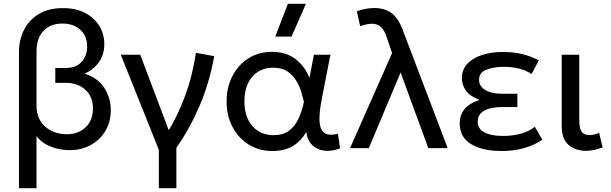

<svg xmlns="http://www.w3.org/2000/svg" viewBox="-20 -777 3206 1007"><path d="M79.5 210V-503.5Q79.5 -568.5 106.2 -621Q133 -673.5 184.5 -704Q236 -734.5 310.5 -734.5Q376.5 -734.5 425 -709.8Q473.5 -685 500.2 -642Q527 -599 527 -544.5Q527 -492 499.8 -452.5Q472.5 -413 424.5 -390.5Q494 -368 527.5 -315.5Q561 -263 561 -200Q561 -137 532.2 -89.5Q503.5 -42 454.8 -15.8Q406 10.5 345.5 10.5Q293 10.5 245.8 -8.2Q198.5 -27 171.5 -63.5V210ZM331.5 -73Q391.5 -73 429.5 -109.8Q467.5 -146.5 467.5 -208Q467.5 -269.5 428 -306Q388.5 -342.5 325 -342.5H270V-420.5H325Q379 -420.5 408 -452.5Q437 -484.5 437 -533Q437 -588.5 401 -621Q365 -653.5 306.5 -653.5Q246 -653.5 208.8 -615.8Q171.5 -578 171.5 -506V-222.5Q171.5 -153.5 216.8 -113.2Q262 -73 331.5 -73Z M813 210V8.5L613.5 -490H715.5L865 -94Q911 -168.5 950 -272.2Q989 -376 1007.5 -500L1103.5 -482.5Q1078 -340 1025.5 -219Q973 -98 905 -2V210Z M1408.5 15Q1338 15 1283.8 -19.2Q1229.5 -53.5 1199 -112.2Q1168.5 -171 1168.5 -245Q1168.5 -319 1198.8 -377.8Q1229 -436.5 1282.5 -470.8Q1336 -505 1405.5 -505Q1483 -505 1531.8 -465.8Q1580.5 -426.5 1603 -368L1626.5 -490H1713L1668 -260Q1652 -178 1656.5 -134Q1661 -90 1685.2 -77.2Q1709.5 -64.5 1752.5 -75.5L1763.5 1Q1718.5 18.5 1680 13.2Q1641.5 8 1616.5 -17.2Q1591.5 -42.5 1586 -85Q1559 -36.5 1515.5 -10.8Q1472 15 1408.5 15ZM1415 -68Q1464 -68 1495.2 -91Q1526.5 -114 1545.2 -153.8Q1564 -193.5 1574 -243Q1569.5 -262.5 1560.8 -292.5Q1552 -322.5 1534.8 -352.2Q1517.5 -382 1487.8 -402Q1458 -422 1412.5 -422Q1344 -422 1303 -374.2Q1262 -326.5 1262 -245.5Q1262 -163 1304 -115.5Q1346 -68 1415 -68ZM1423.5 -585 1490 -757H1584.5L1509 -585Z M1816 0 2036.5 -499 2006 -587.5Q1996.5 -617 1978.5 -634.8Q1960.5 -652.5 1931 -652.5Q1919 -652.5 1903.2 -649.5Q1887.5 -646.5 1869 -640L1851.5 -717.5Q1876 -727 1899.8 -731Q1923.5 -735 1943 -735Q1996 -735 2032 -709.2Q2068 -683.5 2090.5 -624.5L2328 0H2226.5L2081 -397L1914.5 0Z M2610.5 15Q2511.5 15 2451.2 -20.8Q2391 -56.5 2391 -131.5Q2391 -171 2414 -202Q2437 -233 2494.5 -253Q2442.5 -273.5 2422.5 -303.2Q2402.5 -333 2402.5 -367Q2402.5 -412.5 2431.5 -443Q2460.5 -473.5 2509.5 -489Q2558.5 -504.5 2618 -504.5Q2670.5 -504.5 2716.2 -494Q2762 -483.5 2806 -460.5L2768 -388.5Q2739.5 -408 2702.5 -417.2Q2665.5 -426.5 2622 -426.5Q2569.5 -426.5 2531 -411.5Q2492.5 -396.5 2492.5 -358.5Q2492.5 -324.5 2525 -305Q2557.5 -285.5 2608.5 -285.5H2693.5V-215.5H2610.5Q2554.5 -215.5 2520 -196.8Q2485.5 -178 2485.5 -139.5Q2485.5 -101 2520.8 -82.5Q2556 -64 2618.5 -64Q2668.5 -64 2711.8 -76Q2755 -88 2785 -112L2824.5 -44Q2736.5 15 2610.5 15Z M3054 14Q2998 14 2962 -17Q2926 -48 2926 -115.5V-490H3018V-149.5Q3018 -104 3030.5 -86.2Q3043 -68.5 3073.5 -68.5Q3093.5 -68.5 3122.5 -80L3140.5 -3.5Q3118.5 4.5 3096.5 9.2Q3074.5 14 3054 14Z"/></svg>

Font: Geologica Light
Style: Regular
Weight: 300
Designer: Sindre Bremnes, Frode Helland
Foundry: Monokrom Skriftforlag AS
Version: Version 1.010; ttfautohint (v1.8.4.7-5d5b);gftools[0.9.28]